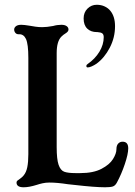

<svg xmlns="http://www.w3.org/2000/svg" viewBox="-20 -783 573 813"><path d="M50 -10Q50 -15 53.5 -18Q57 -21 62 -24Q66 -27 71 -31Q76 -35 80 -40Q91 -53 95.5 -75Q100 -97 100 -130V-538Q100 -596 90 -618Q80 -639 60 -638H58Q50 -638 45 -644Q40 -650 40 -658Q40 -666 47.5 -672Q55 -678 70 -678Q82 -678 106 -674Q117 -672 130.5 -670Q144 -668 159 -668Q178 -668 205 -673Q222 -678 240 -678Q254 -678 262 -672.5Q270 -667 270 -658Q270 -653 266.5 -649Q263 -645 258 -642Q248 -636 240 -628Q220 -608 220 -558V-160Q220 -109 228 -85.5Q236 -62 251.5 -56Q267 -50 300 -50H320Q375 -50 409.5 -68Q444 -86 458.5 -109.5Q473 -133 473 -151Q473 -167 480.5 -175Q488 -183 499 -183Q523 -183 523 -155Q523 -131 508.5 -88Q494 -45 475 -10Q468 3 458 6.5Q448 10 425 10Q382 10 295 0L267 -3Q222 -10 189 -10Q174 -10 160.5 -7Q147 -4 135 0Q103 10 80 10Q50 10 50 -10ZM345.6 -504.1Q345.6 -508.2 350.6 -511.5Q382.8 -533.9 401 -564Q419.2 -594.2 419.2 -625.6Q419.2 -637.2 413 -641.7Q406.8 -646.2 392.7 -647.1H390.3Q364.6 -647.1 349.3 -661.9Q334.1 -676.8 334.1 -704.9Q334.1 -730.5 350.6 -746.7Q367.1 -762.8 389.4 -762.8Q408.4 -762.8 423.3 -755.7Q438.2 -748.7 447.3 -737.2Q467.1 -713.2 467.1 -671.9Q467.1 -623.9 444.8 -581Q422.5 -538 388.6 -513.2Q378.7 -506.6 368.4 -502Q358 -497.5 351.4 -497.5Q345.6 -497.5 345.6 -504.1Z"/></svg>

Font: Raigarh
Style: Regular
Weight: 400
Designer: jaikishan Patel
Foundry: MagicType
Version: Version 1.000;FEAKit 1.0